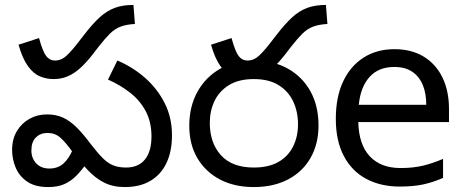

<svg xmlns="http://www.w3.org/2000/svg" viewBox="-20 -745 1888 777"><path d="M197 -425Q168 -425 141.5 -436Q115 -447 93 -477.5Q71 -508 55 -564L138 -591Q153 -536 167 -518Q181 -500 203 -500Q223 -500 240.5 -512.5Q258 -525 290 -565L321 -605Q355 -649 383.5 -675Q412 -701 444 -713Q476 -725 520 -725L526 -648Q491 -646 467.5 -637Q444 -628 424.5 -608.5Q405 -589 379 -556L356 -526Q328 -490 303 -468Q278 -446 252.5 -435.5Q227 -425 197 -425ZM485 12Q437 12 401.5 -6Q366 -24 336 -56Q306 -88 273 -131Q244 -171 223 -189Q202 -207 172 -207Q144 -207 125.5 -189Q107 -171 107 -136Q107 -105 126.5 -84Q146 -63 180 -63Q214 -63 236.5 -83Q259 -103 275 -141L328 -81Q309 -54 288 -33Q267 -12 240.5 0Q214 12 175 12Q122 12 90 -10Q58 -32 43.5 -66.5Q29 -101 29 -138Q29 -182 48 -214Q67 -246 99 -264Q131 -282 170 -282Q206 -282 234 -269.5Q262 -257 289 -230.5Q316 -204 348 -161Q375 -126 396 -105Q417 -84 439 -75.5Q461 -67 490 -67Q540 -67 566.5 -99.5Q593 -132 593 -193Q593 -251 570 -294.5Q547 -338 507 -369.5Q467 -401 417 -423L455 -500Q517 -474 567 -430Q617 -386 646.5 -327.5Q676 -269 676 -198Q676 -132 653.5 -85Q631 -38 588.5 -13Q546 12 485 12Z M976 -425Q947 -425 920.5 -436Q894 -447 872 -477.5Q850 -508 834 -564L917 -591Q932 -536 946 -518Q960 -500 982 -500Q1002 -500 1019.5 -512.5Q1037 -525 1069 -565L1100 -605Q1134 -649 1162.5 -675Q1191 -701 1223 -713Q1255 -725 1299 -725L1305 -648Q1270 -646 1246.5 -637Q1223 -628 1203.5 -608.5Q1184 -589 1158 -556L1135 -526Q1107 -490 1082 -468Q1057 -446 1031.5 -435.5Q1006 -425 976 -425ZM746 -236Q746 -314 779 -373.5Q812 -433 870.5 -466.5Q929 -500 1007 -500Q1086 -500 1144.5 -467.5Q1203 -435 1236 -376Q1269 -317 1269 -237Q1269 -163 1237 -106.5Q1205 -50 1146 -19Q1087 12 1007 12Q928 12 869.5 -19Q811 -50 778.5 -105.5Q746 -161 746 -236ZM829 -248Q829 -167 874 -117Q919 -67 1007 -67Q1067 -67 1106.5 -89.5Q1146 -112 1166 -152Q1186 -192 1186 -242Q1186 -293 1166.5 -334.5Q1147 -376 1107.5 -400.5Q1068 -425 1007 -425Q946 -425 906.5 -400.5Q867 -376 848 -336Q829 -296 829 -248Z M1576 -546Q1645 -546 1694.5 -516Q1744 -486 1770.5 -431.5Q1797 -377 1797 -304V-251H1430Q1432 -160 1476.5 -112.5Q1521 -65 1601 -65Q1652 -65 1691.5 -74.5Q1731 -84 1773 -102V-25Q1732 -7 1692 1.5Q1652 10 1597 10Q1521 10 1462.5 -21Q1404 -52 1371.5 -113.5Q1339 -175 1339 -264Q1339 -352 1368.5 -415Q1398 -478 1451.5 -512Q1505 -546 1576 -546ZM1575 -474Q1512 -474 1475.5 -433.5Q1439 -393 1432 -321H1705Q1705 -367 1691 -401Q1677 -435 1648.5 -454.5Q1620 -474 1575 -474Z"/></svg>

Font: ltelugu05
Style: Book
Weight: 400
Designer: Jelle Bosma - Monotype Design Team
Foundry: Monotype Imaging Inc.
Version: Version 2.003